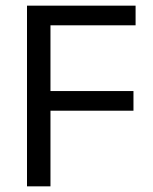

<svg xmlns="http://www.w3.org/2000/svg" viewBox="-20 -659 540 679"><path d="M75.5 0V-639H158.5V0ZM122.5 -267.5V-337H452V-267.5ZM99.5 -569.5V-639H459.5V-569.5Z"/></svg>

Font: Anek Telugu
Style: Regular
Weight: 400
Designer: Omkar Bhoir (Telugu), Yesha Goshar (Latin)
Foundry: Ek Type
Version: Version 1.003